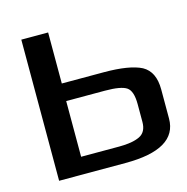

<svg xmlns="http://www.w3.org/2000/svg" viewBox="-79 -560 619 636"><g transform="rotate(-15 230.0 -242.0)"><path d="M276 0H48V-484H140V-309H284Q372 -309 413 -288Q453 -266 453 -205V-105Q453 0 276 0ZM270 -58Q315 -58 340 -70Q365 -82 365 -117V-178Q365 -223 346 -236Q327 -249 272 -249H139V-58Z"/></g></svg>

Font: Gamestation Display
Style: Regular
Weight: 400
Designer: Jonas Hecksher
Foundry: Jonas Hecksher, Playtypeª, e-types AS
Version: Version 1.003